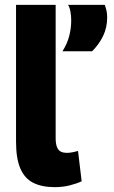

<svg xmlns="http://www.w3.org/2000/svg" viewBox="-20 -760 469 790"><path d="M209 -740V-192Q209 -167 215 -153.5Q221 -140 231.5 -135.5Q242 -131 255 -131Q264 -131 275.5 -133Q287 -135 301 -139L316 -14Q294 -4 266 3Q238 10 205 10Q153 10 117.5 -7.5Q82 -25 64 -66Q46 -107 46 -177V-740ZM237 -549Q257 -581 265 -612.5Q273 -644 273 -676Q273 -694 270 -711.5Q267 -729 260 -740H411Q416 -727 418.5 -714.5Q421 -702 421 -689Q421 -647 404.5 -612.5Q388 -578 359 -549Z"/></svg>

Font: Georama ExtraCondensed Thin
Style: Bold
Weight: 700
Version: Version 1.001